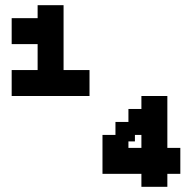

<svg xmlns="http://www.w3.org/2000/svg" viewBox="-20 -720 740 740"><path d="M25 -350H325V-450H225V-700H125V-650H25V-550H125V-450H25ZM375 -50H525V0H625V-50H675V-150H625V-350H525V-300H475V-250H425V-200H375ZM475 -150V-175H500V-200H525V-150Z"/></svg>

Font: LS-VG5000 Bold
Style: Regular
Weight: 400
Designer: Justin Bihan, 2021
Foundry: Justin Bihan, 2021
Version: Version 1.000;Glyphs 3.1.2 (3151)